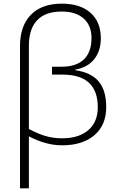

<svg xmlns="http://www.w3.org/2000/svg" viewBox="-20 -785 648 1045"><path d="M316.9 -765.1Q416.5 -765.1 472.7 -715.3Q528.8 -665.5 528.8 -577.1Q528.8 -508.8 493.4 -463.6Q458 -418.5 389.2 -405.8V-402.8Q475.1 -391.1 516.6 -342.3Q558.1 -293.5 558.1 -202.1Q558.1 -104 493.7 -49.1Q429.2 5.9 318.8 5.9Q229.5 5.9 137.2 -43V240.2H88.9V-534.2Q88.9 -643.6 147.9 -704.3Q207 -765.1 316.9 -765.1ZM315.9 -722.2Q227.1 -722.2 182.1 -674.8Q137.2 -627.4 137.2 -536.1V-83Q190.4 -54.7 231.9 -43.5Q273.4 -32.2 317.9 -32.2Q409.2 -32.2 460.7 -76.7Q512.2 -121.1 512.2 -201.2Q512.2 -378.9 320.8 -378.9H263.2V-421.9H314.9Q395 -421.9 436.5 -461.7Q478 -501.5 478 -578.1Q478 -646 435.5 -684.1Q393.1 -722.2 315.9 -722.2Z"/></svg>

Font: JBL Sans
Style: Light
Weight: 300
Version: Version 1.10